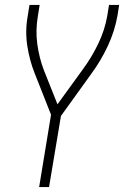

<svg xmlns="http://www.w3.org/2000/svg" viewBox="-20 -540 540 775"><path d="M138 215 186 -77 120 -244Q99 -297 90 -356Q81 -415 92 -476L99 -520H140L133 -476Q123 -418 130.5 -362.5Q138 -307 157 -257L212 -119L315 -261Q351 -310 377 -364.5Q403 -419 413 -476L420 -520H461L454 -476Q443 -414 415 -354Q387 -294 347 -240L226 -72L178 215Z"/></svg>

Font: Iosevka Curly Extralight
Style: Italic
Weight: 200
Italic angle: -9°
Monospace: yes
Designer: Belleve Invis
Foundry: Belleve Invis
Version: Version 22.1.2; ttfautohint (v1.8.4)